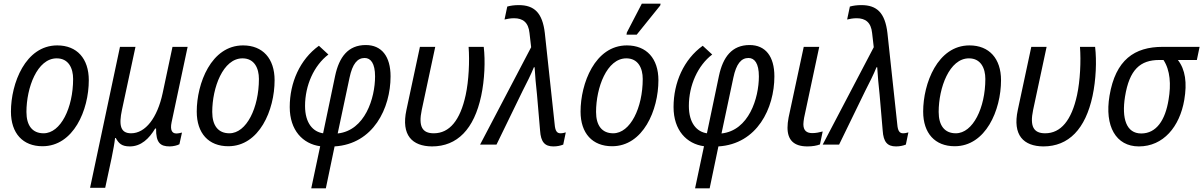

<svg xmlns="http://www.w3.org/2000/svg" viewBox="-20 -793 6599 1053"><path d="M213 9C383 9 467 -189 467 -353C467 -472 402 -544 294 -544C119 -544 40 -335 40 -181C40 -62 105 9 213 9ZM219 -62C158 -62 125 -104 125 -179C125 -312 184 -473 291 -473C356 -473 381 -419 381 -360C381 -202 313 -62 219 -62Z M474 237H557L592 74C601 30 608 -8 611 -36H615C631 -7 647 10 692 10C754 10 798 -33 831 -88H836C835 -10 859 10 911 10C930 10 954 4 964 -2L978 -66C970 -64 958 -61 947 -61C924 -61 912 -79 921 -122L1009 -536H926L872 -282C843 -147 778 -62 699 -62C640 -62 631 -107 649 -191L723 -536H638Z M1232 9C1402 9 1486 -189 1486 -353C1486 -472 1421 -544 1313 -544C1138 -544 1059 -335 1059 -181C1059 -62 1124 9 1232 9ZM1238 -62C1177 -62 1144 -104 1144 -179C1144 -312 1203 -473 1310 -473C1375 -473 1400 -419 1400 -360C1400 -202 1332 -62 1238 -62Z M1687 240H1767L1815 10C2028 -3 2122 -200 2122 -374C2122 -484 2073 -546 1986 -546C1889 -546 1840 -480 1818 -377L1752 -62C1697 -70 1653 -117 1653 -212C1653 -325 1702 -434 1781 -494L1729 -542C1625 -467 1569 -340 1569 -206C1569 -78 1641 -4 1736 9ZM1832 -61 1897 -367C1913 -443 1940 -475 1980 -475C2013 -475 2037 -446 2037 -374C2037 -255 1982 -77 1832 -61Z M2349 10C2488 10 2580 -85 2619 -267C2638 -356 2642 -459 2633 -536H2550C2556 -458 2551 -350 2534 -272C2504 -133 2445 -62 2359 -62C2296 -62 2274 -99 2293 -190L2367 -536H2283L2209 -190C2179 -51 2241 9 2349 10Z M3015 10C3036 10 3054 6 3069 0L3083 -67C3076 -65 3065 -62 3054 -62C3035 -62 3025 -74 3022 -111L2968 -612C2955 -723 2910 -765 2825 -765C2800 -765 2780 -762 2762 -757L2747 -686C2760 -689 2779 -693 2799 -693C2848 -693 2878 -670 2884 -612L2893 -534L2613 0H2703L2846 -294C2867 -335 2893 -386 2908 -424H2912C2914 -386 2920 -318 2925 -275L2942 -77C2946 -14 2968 10 3015 10Z M3416 -603H3472L3601 -763L3603 -773H3500L3418 -615ZM3337 9C3507 9 3591 -189 3591 -353C3591 -472 3526 -544 3418 -544C3243 -544 3164 -335 3164 -181C3164 -62 3229 9 3337 9ZM3343 -62C3282 -62 3249 -104 3249 -179C3249 -312 3308 -473 3415 -473C3480 -473 3505 -419 3505 -360C3505 -202 3437 -62 3343 -62Z M3792 240H3872L3920 10C4133 -3 4227 -200 4227 -374C4227 -484 4178 -546 4091 -546C3994 -546 3945 -480 3923 -377L3857 -62C3802 -70 3758 -117 3758 -212C3758 -325 3807 -434 3886 -494L3834 -542C3730 -467 3674 -340 3674 -206C3674 -78 3746 -4 3841 9ZM3937 -61 4002 -367C4018 -443 4045 -475 4085 -475C4118 -475 4142 -446 4142 -374C4142 -255 4087 -77 3937 -61Z M4408 10C4436 10 4459 6 4477 -1L4492 -72C4473 -67 4455 -63 4435 -63C4405 -63 4386 -76 4386 -112C4386 -122 4388 -133 4390 -147L4473 -536H4388L4305 -149C4301 -128 4299 -110 4299 -93C4299 -26 4333 10 4408 10Z M4894 10C4915 10 4933 6 4948 0L4962 -67C4955 -65 4944 -62 4933 -62C4914 -62 4904 -74 4901 -111L4847 -612C4834 -723 4789 -765 4704 -765C4679 -765 4659 -762 4641 -757L4626 -686C4639 -689 4658 -693 4678 -693C4727 -693 4757 -670 4763 -612L4772 -534L4492 0H4582L4725 -294C4746 -335 4772 -386 4787 -424H4791C4793 -386 4799 -318 4804 -275L4821 -77C4825 -14 4847 10 4894 10Z M5216 9C5386 9 5470 -189 5470 -353C5470 -472 5405 -544 5297 -544C5122 -544 5043 -335 5043 -181C5043 -62 5108 9 5216 9ZM5222 -62C5161 -62 5128 -104 5128 -179C5128 -312 5187 -473 5294 -473C5359 -473 5384 -419 5384 -360C5384 -202 5316 -62 5222 -62Z M5702 10C5841 10 5933 -85 5972 -267C5991 -356 5995 -459 5986 -536H5903C5909 -458 5904 -350 5887 -272C5857 -133 5798 -62 5712 -62C5649 -62 5627 -99 5646 -190L5720 -536H5636L5562 -190C5532 -51 5594 9 5702 10Z M6226 10C6360 10 6450 -98 6475 -245C6491 -339 6481 -411 6440 -464H6544L6559 -536H6356C6202 -536 6098 -465 6065 -268C6037 -101 6100 10 6226 10ZM6239 -61C6157 -61 6131 -143 6150 -263C6174 -412 6234 -464 6338 -464H6361C6398 -408 6403 -329 6389 -247C6371 -134 6322 -61 6239 -61Z"/></svg>

Font: Noto Sans SemiCondensed
Style: Italic
Weight: 400
Width: 4
Italic angle: -12°
Designer: Monotype Design Team
Foundry: Monotype Imaging Inc.
Version: Version 2.013